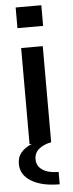

<svg xmlns="http://www.w3.org/2000/svg" viewBox="-62 -740 375 991"><g transform="rotate(-5 126.0 -244.5)"><path d="M192 -709V-602H59V-709ZM206 220Q114 220 59.5 187Q5 154 5 97Q5 61 25.5 37.5Q46 14 81 0H69V-498H181V0Q143 7 118 27Q93 47 93 81Q93 116 123 136Q153 156 206 156Z"/></g></svg>

Font: Syne SemiBold
Style: Regular
Weight: 600
Designer: Lucas Descroix
Foundry: Bonjour Monde
Version: Version 2.200; ttfautohint (v1.8.4)